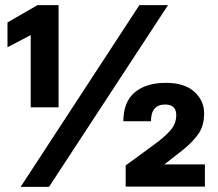

<svg xmlns="http://www.w3.org/2000/svg" viewBox="-20 -724 844 744"><path d="M207 -308H99V-588L9 -541V-637L125 -704H207ZM170 0H60L520 -704H631ZM467 -1V-83L571 -159Q618 -193 640.5 -219Q663 -245 663 -278Q663 -319 620 -319Q565 -319 565 -254H458Q458 -329 502 -366Q546 -403 623 -403Q695 -403 733 -368.5Q771 -334 771 -285Q771 -238 750 -207Q729 -176 690 -144L617 -87H774V-1Z"/></svg>

Font: CBA Beacon Sans Extra Bold
Style: Regular
Weight: 800
Designer: Wei Huang
Foundry: Wei Huang
Version: Version 1.002